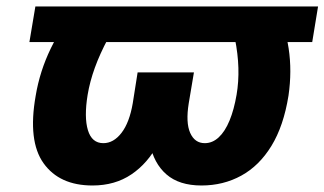

<svg xmlns="http://www.w3.org/2000/svg" viewBox="-20 -566 1007 596"><path d="M967.3 -545.9 949.2 -435.5H71.3L89.8 -545.9ZM222.7 -545.9H375.5Q340.8 -493.7 315.4 -446.3Q290 -398.9 274.4 -355.7Q258.8 -312.5 252 -271.5Q240.7 -202.1 252.9 -161.9Q265.1 -121.6 300.8 -121.6Q332.5 -121.6 357.2 -153.6Q381.8 -185.5 392.1 -245.6L407.2 -341.3H530.3L517.1 -264.2Q503.9 -182.6 471.4 -120.8Q439 -59.1 387.9 -24.7Q336.9 9.8 267.1 9.8Q164.6 9.8 115.2 -59.3Q65.9 -128.4 90.8 -269Q103.5 -345.2 137.7 -415.8Q171.9 -486.3 222.7 -545.9ZM681.6 -545.9H834.5Q865.2 -486.3 876 -415.8Q886.7 -345.2 875.5 -269Q860.4 -174.8 822.5 -113Q784.7 -51.3 729 -20.8Q673.3 9.8 605.5 9.8Q536.1 9.8 496.6 -24.7Q457 -59.1 445.1 -120.8Q433.1 -182.6 446.3 -264.2L459.5 -341.3H582L565.9 -245.6Q556.2 -185.5 570.3 -153.6Q584.5 -121.6 615.7 -121.6Q639.6 -121.6 659.2 -139.9Q678.7 -158.2 692.6 -191.9Q706.5 -225.6 714.4 -272Q721.2 -312 720 -355.2Q718.8 -398.4 709.2 -446Q699.7 -493.7 681.6 -545.9Z"/></svg>

Font: Inter 17pt ExtraBold
Style: Italic
Weight: 800
Italic angle: -9.3988°
Version: Version 4.001;git-66647c0bb